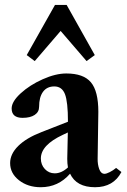

<svg xmlns="http://www.w3.org/2000/svg" viewBox="-20 -765 528 796"><path d="M124 -511.7 90.8 -536.6 208 -744.6H256.3L373 -536.6L338.9 -511.7L231.4 -636.7ZM148.9 11.2Q95.7 11.2 58.8 -17.6Q22 -46.4 22 -88.9Q22 -126.5 55.4 -159.7Q88.9 -192.9 151.9 -217.3L261.7 -260.3V-260.7Q261.7 -342.8 249.3 -374.8Q236.8 -406.7 205.1 -406.7Q174.8 -406.7 158.4 -384.5Q142.1 -362.3 142.1 -322.3Q142.1 -300.8 123.8 -288.6Q105.5 -276.4 73.7 -276.4Q28.3 -276.4 28.3 -315.4Q28.3 -343.8 65.9 -378.2Q103.5 -412.6 157.2 -436.5Q210.9 -460.4 254.9 -460.4Q326.2 -460.4 356.9 -423.8Q387.7 -387.2 387.7 -301.3Q387.7 -299.3 384.8 -107.4Q384.3 -83.5 391.4 -64Q398.4 -44.4 413.6 -44.4Q420.9 -44.4 435.1 -51.5Q449.2 -58.6 461.4 -68.8L483.4 -51.8Q450.2 11.2 374 11.2Q296.9 11.2 270.5 -44.9Q221.7 11.2 148.9 11.2ZM149.4 -107.9Q149.4 -82 166 -64.2Q182.6 -46.4 207 -46.4Q234.9 -46.4 261.7 -70.8Q258.8 -86.9 258.8 -106.4Q260.7 -180.2 261.2 -215.8L240.7 -206.1Q149.4 -163.6 149.4 -107.9Z"/></svg>

Font: Elstob 8pt
Style: Bold
Weight: 700
Designer: Peter S. Baker
Version: Version 1.015